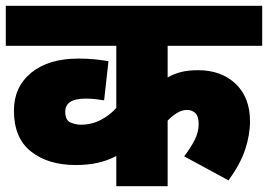

<svg xmlns="http://www.w3.org/2000/svg" viewBox="-20 -642 924 662"><path d="M884 -484H558V-375Q581 -388 605.5 -394Q630 -400 663 -400Q743 -400 792.5 -353Q842 -306 842 -224Q842 -177 825.5 -127Q809 -77 768 -20L615 -103Q638 -133 651.5 -160Q665 -187 665 -214Q665 -241 653.5 -252Q642 -263 625 -263Q607 -263 589.5 -252Q572 -241 558 -226V0H381V-104Q350 -88 316.5 -80.5Q283 -73 241 -73Q146 -73 87 -119.5Q28 -166 28 -261Q28 -342 87.5 -391Q147 -440 250 -440Q281 -440 306 -437.5Q331 -435 354 -431L339 -296Q327 -298 311 -300Q295 -302 275 -302Q205 -302 205 -257Q205 -227 223.5 -219.5Q242 -212 258 -212Q296 -212 327.5 -228.5Q359 -245 381 -270V-484H0V-622H884Z"/></svg>

Font: Noto Sans Devanagari UI Black
Style: Regular
Weight: 900
Designer: Jelle Bosma - Monotype Design Team
Foundry: Monotype Imaging Inc.
Version: Version 2.003; ttfautohint (v1.8.4.7-5d5b)